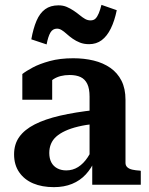

<svg xmlns="http://www.w3.org/2000/svg" viewBox="-20 -761 612 791"><path d="M373 -308 372 -251Q333 -247 302 -239.5Q271 -232 248.5 -221.5Q226 -211 211.5 -198Q197 -185 190 -168Q183 -151 183 -131Q183 -108 191.5 -92Q200 -76 216 -67.5Q232 -59 253 -59Q280 -59 302 -73Q324 -87 341 -112.5Q358 -138 371 -173L372 -103Q357 -68 333.5 -42.5Q310 -17 277 -3.5Q244 10 202 10Q153 10 116.5 -5.5Q80 -21 59 -51.5Q38 -82 38 -125Q38 -167 59.5 -197Q81 -227 123 -248.5Q165 -270 227.5 -284.5Q290 -299 373 -308ZM360 0V-101H349V-363Q349 -396 339.5 -415.5Q330 -435 312 -443.5Q294 -452 267 -452Q227 -452 200.5 -435Q174 -418 159 -394Q153 -404 153 -413.5Q153 -423 158.5 -431.5Q164 -440 173.5 -446Q183 -452 195 -455V-350H72V-456Q87 -468 115 -483Q143 -498 185 -509.5Q227 -521 282 -521Q327 -521 366 -511.5Q405 -502 434.5 -481.5Q464 -461 480.5 -428.5Q497 -396 497 -350V-90Q497 -79 504.5 -72Q512 -65 525.5 -62Q539 -59 557 -58L560 -57V0ZM347 -579Q326 -579 309.5 -585.5Q293 -592 279.5 -601.5Q266 -611 255.5 -620.5Q245 -630 235 -636.5Q225 -643 215 -643Q197 -643 187.5 -626.5Q178 -610 172 -578L109 -599Q117 -644 130.5 -675.5Q144 -707 166 -723Q188 -739 221 -739Q240 -739 255 -732.5Q270 -726 283.5 -717Q297 -708 308.5 -698.5Q320 -689 330.5 -683Q341 -677 353 -677Q366 -677 373.5 -684.5Q381 -692 387 -706.5Q393 -721 398 -741L461 -719Q452 -675 436.5 -643.5Q421 -612 399 -595.5Q377 -579 347 -579Z"/></svg>

Font: Roboto Serif 28pt SemiBold
Style: Regular
Weight: 600
Designer: Greg Gazdowicz
Foundry: Commercial Type
Version: Version 1.008